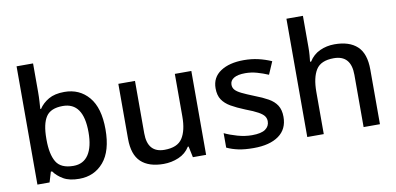

<svg xmlns="http://www.w3.org/2000/svg" viewBox="-72 -983 2508 1215"><g transform="rotate(-10 1182.0 -375.0)"><path d="M189 -577Q189 -544 187 -514Q185 -484 184 -468H189Q211 -502 250.5 -525Q290 -548 352 -548Q449 -548 508.5 -478Q568 -408 568 -270Q568 -131 508 -60.5Q448 10 351 10Q288 10 249.5 -12.5Q211 -35 189 -66H181L161 0H83V-760H189ZM327 -462Q249 -462 219 -416.5Q189 -371 189 -277V-269Q189 -176 218.5 -126.5Q248 -77 329 -77Q393 -77 426 -127Q459 -177 459 -271Q459 -462 327 -462Z M1167 -539V0H1082L1067 -71H1062Q1036 -29 990 -9.5Q944 10 893 10Q798 10 748 -37Q698 -84 698 -186V-539H805V-202Q805 -77 914 -77Q997 -77 1029 -126Q1061 -175 1061 -266V-539Z M1691 -152Q1691 -73 1633 -31.5Q1575 10 1472 10Q1415 10 1374.5 1.5Q1334 -7 1300 -23V-116Q1335 -99 1382.5 -85.5Q1430 -72 1475 -72Q1535 -72 1561.5 -91Q1588 -110 1588 -142Q1588 -160 1578 -174.5Q1568 -189 1540.5 -204.5Q1513 -220 1460 -240Q1408 -261 1372.5 -281.5Q1337 -302 1318 -330.5Q1299 -359 1299 -404Q1299 -474 1355.5 -511.5Q1412 -549 1505 -549Q1554 -549 1597.5 -539Q1641 -529 1682 -511L1647 -430Q1612 -445 1575 -455.5Q1538 -466 1500 -466Q1452 -466 1427 -451Q1402 -436 1402 -409Q1402 -390 1414 -376Q1426 -362 1454.5 -348Q1483 -334 1533 -314Q1583 -295 1618.5 -275Q1654 -255 1672.5 -226Q1691 -197 1691 -152Z M1923 -557Q1923 -531 1921 -506.5Q1919 -482 1917 -466H1924Q1950 -508 1993.5 -528Q2037 -548 2088 -548Q2183 -548 2233.5 -501Q2284 -454 2284 -351V0H2179V-336Q2179 -462 2068 -462Q1985 -462 1954 -412.5Q1923 -363 1923 -271V0H1817V-760H1923Z"/></g></svg>

Font: Noto Sans Gurmukhi UI Medium
Style: Regular
Weight: 500
Designer: Jelle Bosma - Monotype Design Team
Foundry: Monotype Imaging Inc.
Version: Version 2.004; ttfautohint (v1.8.4.7-5d5b)